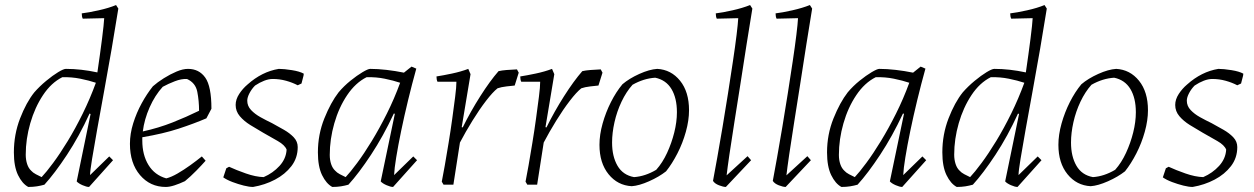

<svg xmlns="http://www.w3.org/2000/svg" viewBox="-20 -732 4969 761"><path d="M92 9Q68 -4 51.5 -38Q35 -72 35 -128Q35 -199 59.5 -262.5Q84 -326 116 -366Q137 -390 163 -411.5Q189 -433 210.5 -446Q232 -459 241 -459Q301 -459 366 -445Q377 -520 384.5 -579Q392 -638 393 -660L308 -658Q304 -666 304 -679Q330 -682 370.5 -691Q411 -700 440 -712L449 -698Q437 -622 422.5 -538Q408 -454 393 -372.5Q378 -291 365.5 -221Q353 -151 345 -102.5Q337 -54 337 -38L413 -112L428 -97L333 9Q323 9 307 2Q291 -5 284 -13L339 -280L335 -282Q294 -192 245.5 -118.5Q197 -45 156 0Q142 4 126.5 6.5Q111 9 92 9ZM145 -30Q163 -49 190.5 -86Q218 -123 248.5 -173Q279 -223 308 -282Q337 -341 360 -404Q333 -413 298.5 -420Q264 -427 227 -426Q183 -404 150.5 -355Q118 -306 100 -243.5Q82 -181 82 -119Q82 -99 87.5 -82Q93 -65 104 -55Q110 -48 122 -41.5Q134 -35 145 -30Z M637 9Q575 9 535 -38Q495 -85 495 -162Q495 -202 508 -243.5Q521 -285 541.5 -322.5Q562 -360 586 -390Q604 -406 629.5 -422Q655 -438 680 -448.5Q705 -459 725 -459Q769 -459 793.5 -424.5Q818 -390 818 -301L798 -263Q749 -242 688 -222Q627 -202 544 -188Q544 -182 544 -175Q544 -118 568.5 -78Q593 -38 639 -25Q659 -30 684 -44.5Q709 -59 734 -77Q759 -95 780 -112L795 -95Q781 -79 758 -55.5Q735 -32 713 -14Q692 -4 672 2.5Q652 9 637 9ZM625 -388Q594 -354 573 -306.5Q552 -259 546 -211Q609 -225 663.5 -246.5Q718 -268 769 -293Q769 -332 762 -368Q755 -404 721 -419Q699 -420 673 -410Q647 -400 625 -388Z M983 9Q968 9 946 3.5Q924 -2 901.5 -10.5Q879 -19 865 -29L877 -65L888 -71Q916 -58 954.5 -44.5Q993 -31 1025 -30Q1062 -46 1088 -74.5Q1114 -103 1116 -139Q1109 -157 1081 -173Q1053 -189 1023 -206Q997 -221 972 -236.5Q947 -252 930.5 -271.5Q914 -291 914 -316Q914 -338 928 -359.5Q942 -381 961 -397Q1018 -448 1085 -459Q1106 -459 1137 -454Q1168 -449 1184 -440L1183 -432L1175 -401L1160 -394Q1139 -405 1113.5 -412Q1088 -419 1061 -419Q1045 -419 1027 -412Q1009 -405 991 -393Q978 -380 969 -363Q960 -346 960 -333Q960 -312 975 -296Q990 -280 1012.5 -267.5Q1035 -255 1058 -244Q1082 -231 1105.5 -217.5Q1129 -204 1144.5 -187.5Q1160 -171 1160 -149Q1160 -106 1135 -73.5Q1110 -41 1070 -20Q1030 1 983 9Z M1297 9Q1273 -4 1256.5 -38Q1240 -72 1240 -128Q1240 -199 1265.5 -262.5Q1291 -326 1322 -366Q1343 -391 1369 -412Q1395 -433 1417 -446Q1439 -459 1447 -459Q1477 -459 1512 -455Q1547 -451 1581 -444L1611 -468L1630 -460Q1613 -399 1597.5 -335Q1582 -271 1570 -213Q1558 -155 1550.5 -109Q1543 -63 1542 -38L1618 -112L1633 -97L1538 9Q1528 9 1512 2Q1496 -5 1489 -13L1545 -281L1541 -282Q1499 -192 1450.5 -118.5Q1402 -45 1361 0Q1347 4 1331.5 6.5Q1316 9 1297 9ZM1350 -30Q1368 -49 1395.5 -86Q1423 -123 1453.5 -173Q1484 -223 1513.5 -282Q1543 -341 1566 -404Q1539 -413 1505 -420Q1471 -427 1433 -426Q1389 -404 1356 -355Q1323 -306 1305 -243Q1287 -180 1287 -118Q1287 -98 1292.5 -81.5Q1298 -65 1309 -55Q1315 -48 1327 -41.5Q1339 -35 1350 -30Z M1738 0 1731 -12Q1736 -36 1743 -76.5Q1750 -117 1758 -165.5Q1766 -214 1772.5 -261.5Q1779 -309 1784 -348Q1789 -387 1789 -408H1714Q1710 -416 1710 -429Q1736 -433 1771.5 -440.5Q1807 -448 1836 -459L1845 -438L1810 -228L1814 -227Q1845 -290 1883.5 -350.5Q1922 -411 1956 -450Q1969 -453 1987.5 -454.5Q2006 -456 2029 -457L2036 -444L2020 -393Q2009 -392 1987.5 -389.5Q1966 -387 1952 -382Q1933 -367 1906.5 -332.5Q1880 -298 1852.5 -253.5Q1825 -209 1803 -167L1777 0Z M2070 0 2063 -12Q2068 -36 2075 -76.5Q2082 -117 2090 -165.5Q2098 -214 2104.5 -261.5Q2111 -309 2116 -348Q2121 -387 2121 -408H2046Q2042 -416 2042 -429Q2068 -433 2103.5 -440.5Q2139 -448 2168 -459L2177 -438L2142 -228L2146 -227Q2177 -290 2215.5 -350.5Q2254 -411 2288 -450Q2301 -453 2319.5 -454.5Q2338 -456 2361 -457L2368 -444L2352 -393Q2341 -392 2319.5 -389.5Q2298 -387 2284 -382Q2265 -367 2238.5 -332.5Q2212 -298 2184.5 -253.5Q2157 -209 2135 -167L2109 0Z M2484 6Q2428 3 2392 -41.5Q2356 -86 2356 -158Q2356 -198 2368.5 -242.5Q2381 -287 2401.5 -327.5Q2422 -368 2447 -398Q2474 -421 2514 -439Q2554 -457 2585 -459Q2640 -456 2675.5 -412Q2711 -368 2711 -295Q2711 -255 2698.5 -210Q2686 -165 2665 -124Q2644 -83 2620 -53Q2592 -31 2552.5 -13.5Q2513 4 2484 6ZM2493 -30Q2537 -33 2581 -59Q2606 -87 2624 -126Q2642 -165 2652.5 -207Q2663 -249 2663 -287Q2663 -343 2641.5 -379Q2620 -415 2577 -424Q2531 -421 2487 -396Q2462 -368 2443.5 -329Q2425 -290 2415.5 -247.5Q2406 -205 2406 -167Q2406 -112 2427.5 -75Q2449 -38 2493 -30Z M2857 9Q2847 9 2830 2.5Q2813 -4 2806 -15Q2813 -52 2823 -108Q2833 -164 2844 -229.5Q2855 -295 2865.5 -362Q2876 -429 2885 -489Q2894 -549 2899.5 -594Q2905 -639 2906 -660L2821 -658Q2817 -666 2817 -679Q2843 -682 2883 -691Q2923 -700 2953 -712L2962 -698Q2951 -633 2939 -555.5Q2927 -478 2914.5 -398Q2902 -318 2890.5 -246Q2879 -174 2871 -119Q2863 -64 2860 -37L2943 -113L2957 -97Z M3094 9Q3084 9 3067 2.5Q3050 -4 3043 -15Q3050 -52 3060 -108Q3070 -164 3081 -229.5Q3092 -295 3102.5 -362Q3113 -429 3122 -489Q3131 -549 3136.5 -594Q3142 -639 3143 -660L3058 -658Q3054 -666 3054 -679Q3080 -682 3120 -691Q3160 -700 3190 -712L3199 -698Q3188 -633 3176 -555.5Q3164 -478 3151.5 -398Q3139 -318 3127.5 -246Q3116 -174 3108 -119Q3100 -64 3097 -37L3180 -113L3194 -97Z M3315 9Q3291 -4 3274.5 -38Q3258 -72 3258 -128Q3258 -199 3283.5 -262.5Q3309 -326 3340 -366Q3361 -391 3387 -412Q3413 -433 3435 -446Q3457 -459 3465 -459Q3495 -459 3530 -455Q3565 -451 3599 -444L3629 -468L3648 -460Q3631 -399 3615.5 -335Q3600 -271 3588 -213Q3576 -155 3568.5 -109Q3561 -63 3560 -38L3636 -112L3651 -97L3556 9Q3546 9 3530 2Q3514 -5 3507 -13L3563 -281L3559 -282Q3517 -192 3468.5 -118.5Q3420 -45 3379 0Q3365 4 3349.5 6.5Q3334 9 3315 9ZM3368 -30Q3386 -49 3413.5 -86Q3441 -123 3471.5 -173Q3502 -223 3531.5 -282Q3561 -341 3584 -404Q3557 -413 3523 -420Q3489 -427 3451 -426Q3407 -404 3374 -355Q3341 -306 3323 -243Q3305 -180 3305 -118Q3305 -98 3310.5 -81.5Q3316 -65 3327 -55Q3333 -48 3345 -41.5Q3357 -35 3368 -30Z M3772 9Q3748 -4 3731.5 -38Q3715 -72 3715 -128Q3715 -199 3739.5 -262.5Q3764 -326 3796 -366Q3817 -390 3843 -411.5Q3869 -433 3890.5 -446Q3912 -459 3921 -459Q3981 -459 4046 -445Q4057 -520 4064.5 -579Q4072 -638 4073 -660L3988 -658Q3984 -666 3984 -679Q4010 -682 4050.5 -691Q4091 -700 4120 -712L4129 -698Q4117 -622 4102.5 -538Q4088 -454 4073 -372.5Q4058 -291 4045.5 -221Q4033 -151 4025 -102.5Q4017 -54 4017 -38L4093 -112L4108 -97L4013 9Q4003 9 3987 2Q3971 -5 3964 -13L4019 -280L4015 -282Q3974 -192 3925.5 -118.5Q3877 -45 3836 0Q3822 4 3806.5 6.5Q3791 9 3772 9ZM3825 -30Q3843 -49 3870.5 -86Q3898 -123 3928.5 -173Q3959 -223 3988 -282Q4017 -341 4040 -404Q4013 -413 3978.5 -420Q3944 -427 3907 -426Q3863 -404 3830.5 -355Q3798 -306 3780 -243.5Q3762 -181 3762 -119Q3762 -99 3767.5 -82Q3773 -65 3784 -55Q3790 -48 3802 -41.5Q3814 -35 3825 -30Z M4303 6Q4247 3 4211 -41.5Q4175 -86 4175 -158Q4175 -198 4187.5 -242.5Q4200 -287 4220.5 -327.5Q4241 -368 4266 -398Q4293 -421 4333 -439Q4373 -457 4404 -459Q4459 -456 4494.5 -412Q4530 -368 4530 -295Q4530 -255 4517.5 -210Q4505 -165 4484 -124Q4463 -83 4439 -53Q4411 -31 4371.5 -13.5Q4332 4 4303 6ZM4312 -30Q4356 -33 4400 -59Q4425 -87 4443 -126Q4461 -165 4471.5 -207Q4482 -249 4482 -287Q4482 -343 4460.5 -379Q4439 -415 4396 -424Q4350 -421 4306 -396Q4281 -368 4262.5 -329Q4244 -290 4234.5 -247.5Q4225 -205 4225 -167Q4225 -112 4246.5 -75Q4268 -38 4312 -30Z M4707 9Q4692 9 4670 3.5Q4648 -2 4625.5 -10.5Q4603 -19 4589 -29L4601 -65L4612 -71Q4640 -58 4678.5 -44.5Q4717 -31 4749 -30Q4786 -46 4812 -74.5Q4838 -103 4840 -139Q4833 -157 4805 -173Q4777 -189 4747 -206Q4721 -221 4696 -236.5Q4671 -252 4654.5 -271.5Q4638 -291 4638 -316Q4638 -338 4652 -359.5Q4666 -381 4685 -397Q4742 -448 4809 -459Q4830 -459 4861 -454Q4892 -449 4908 -440L4907 -432L4899 -401L4884 -394Q4863 -405 4837.5 -412Q4812 -419 4785 -419Q4769 -419 4751 -412Q4733 -405 4715 -393Q4702 -380 4693 -363Q4684 -346 4684 -333Q4684 -312 4699 -296Q4714 -280 4736.5 -267.5Q4759 -255 4782 -244Q4806 -231 4829.5 -217.5Q4853 -204 4868.5 -187.5Q4884 -171 4884 -149Q4884 -106 4859 -73.5Q4834 -41 4794 -20Q4754 1 4707 9Z"/></svg>

Font: Labrada Lght
Style: Italic
Weight: 300
Italic angle: -7°
Designer: Mercedes Jáuregui
Foundry: Omnibus-Type Team
Version: Version 1.000; ttfautohint (v1.8.4.7-5d5b)